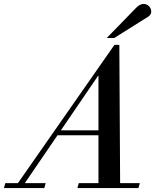

<svg xmlns="http://www.w3.org/2000/svg" viewBox="-134 -955 788 975"><path d="M447 -727H472L476 -25H576L569 0H259L266 -25H366V-268H158L-8 -25H98L91 0H-114L-107 -25H-43ZM175 -293H366V-570H364ZM446 -762H408L556 -914Q576 -935 595 -935Q611 -935 622.5 -923.5Q634 -912 634 -896Q634 -880 618 -870Z"/></svg>

Font: Justus
Style: Italic
Weight: 400
Italic angle: -12°
Version: Version 001.001